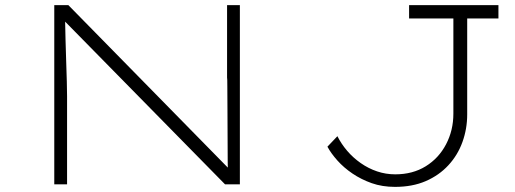

<svg xmlns="http://www.w3.org/2000/svg" viewBox="-20 -720 2011 750"><path d="M192 0V-700H247L881 -54L871 -28Q870 -43 869.5 -87Q869 -131 869 -186.5Q869 -242 868.5 -293.5Q868 -345 868 -380.5Q868 -416 867 -417V-700H917V0H859L230 -640L234 -668Q234 -661 234.5 -632.5Q235 -604 236 -564Q237 -524 238.5 -481Q240 -438 241 -401.5Q242 -365 242 -344V0ZM1523 10Q1473 10 1432 -4.5Q1391 -19 1357 -42Q1323 -65 1298 -93Q1273 -121 1259 -147L1298 -188Q1313 -158 1336 -131Q1359 -104 1389 -83Q1419 -62 1453 -50.5Q1487 -39 1524 -39Q1592 -39 1643 -70.5Q1694 -102 1722.5 -156.5Q1751 -211 1751 -276V-648H1578V-700H1927V-648H1805V-273Q1805 -217 1786.5 -165.5Q1768 -114 1731.5 -74.5Q1695 -35 1643 -12.5Q1591 10 1523 10Z"/></svg>

Font: Lexend Zetta ExtraLight
Style: Regular
Weight: 250
Version: Version 1.007